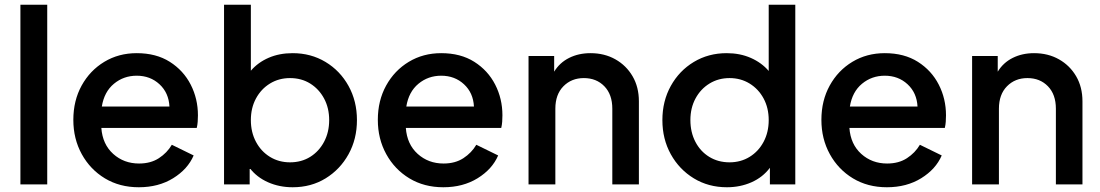

<svg xmlns="http://www.w3.org/2000/svg" viewBox="-20 -777 4636 809"><path d="M66 0H179V-757H66Z M565 12Q648 12 709.5 -26Q771 -64 796 -122L704 -167Q684 -133 649.5 -110.5Q615 -88 566 -88Q502 -88 457 -128.5Q412 -169 407 -238H809Q812 -250 813 -264Q814 -278 814 -291Q814 -361 783.5 -420.5Q753 -480 695.5 -516.5Q638 -553 556 -553Q480 -553 419.5 -516.5Q359 -480 324 -416.5Q289 -353 289 -272Q289 -192 324.5 -127.5Q360 -63 422 -25.5Q484 12 565 12ZM556 -458Q613 -458 652 -422Q691 -386 694 -328H409Q419 -390 460 -424Q501 -458 556 -458Z M1213 12Q1291 12 1352 -25.5Q1413 -63 1448.5 -127Q1484 -191 1484 -271Q1484 -351 1448.5 -415Q1413 -479 1351.5 -516Q1290 -553 1213 -553Q1157 -553 1112 -533.5Q1067 -514 1037 -479V-757H924V0H1032V-69Q1062 -30 1109.5 -9Q1157 12 1213 12ZM1202 -93Q1155 -93 1117.5 -116Q1080 -139 1058.5 -179.5Q1037 -220 1037 -271Q1037 -322 1058.5 -362Q1080 -402 1117.5 -425Q1155 -448 1202 -448Q1250 -448 1287 -425Q1324 -402 1345.5 -362Q1367 -322 1367 -271Q1367 -220 1345.5 -179.5Q1324 -139 1287 -116Q1250 -93 1202 -93Z M1848 12Q1931 12 1992.5 -26Q2054 -64 2079 -122L1987 -167Q1967 -133 1932.5 -110.5Q1898 -88 1849 -88Q1785 -88 1740 -128.5Q1695 -169 1690 -238H2092Q2095 -250 2096 -264Q2097 -278 2097 -291Q2097 -361 2066.5 -420.5Q2036 -480 1978.5 -516.5Q1921 -553 1839 -553Q1763 -553 1702.5 -516.5Q1642 -480 1607 -416.5Q1572 -353 1572 -272Q1572 -192 1607.5 -127.5Q1643 -63 1705 -25.5Q1767 12 1848 12ZM1839 -458Q1896 -458 1935 -422Q1974 -386 1977 -328H1692Q1702 -390 1743 -424Q1784 -458 1839 -458Z M2207 0H2320V-319Q2320 -379 2354 -413.5Q2388 -448 2440 -448Q2493 -448 2526.5 -413.5Q2560 -379 2560 -319V0H2672V-350Q2672 -410 2645.5 -455.5Q2619 -501 2573 -527Q2527 -553 2468 -553Q2418 -553 2378 -533Q2338 -513 2315 -475V-541H2207Z M3043 12Q3099 12 3146.5 -9Q3194 -30 3224 -70V0H3331V-757H3219V-478Q3189 -513 3143.5 -533Q3098 -553 3042 -553Q2965 -553 2903.5 -516Q2842 -479 2806.5 -415Q2771 -351 2771 -271Q2771 -191 2806.5 -127Q2842 -63 2903.5 -25.5Q2965 12 3043 12ZM3054 -93Q3006 -93 2968.5 -116Q2931 -139 2910 -179.5Q2889 -220 2889 -271Q2889 -322 2910.5 -362Q2932 -402 2969.5 -425Q3007 -448 3054 -448Q3101 -448 3138.5 -425Q3176 -402 3197.5 -362Q3219 -322 3219 -271Q3219 -220 3197.5 -179.5Q3176 -139 3138.5 -116Q3101 -93 3054 -93Z M3717 12Q3800 12 3861.5 -26Q3923 -64 3948 -122L3856 -167Q3836 -133 3801.5 -110.5Q3767 -88 3718 -88Q3654 -88 3609 -128.5Q3564 -169 3559 -238H3961Q3964 -250 3965 -264Q3966 -278 3966 -291Q3966 -361 3935.5 -420.5Q3905 -480 3847.5 -516.5Q3790 -553 3708 -553Q3632 -553 3571.5 -516.5Q3511 -480 3476 -416.5Q3441 -353 3441 -272Q3441 -192 3476.5 -127.5Q3512 -63 3574 -25.5Q3636 12 3717 12ZM3708 -458Q3765 -458 3804 -422Q3843 -386 3846 -328H3561Q3571 -390 3612 -424Q3653 -458 3708 -458Z M4076 0H4189V-319Q4189 -379 4223 -413.5Q4257 -448 4309 -448Q4362 -448 4395.5 -413.5Q4429 -379 4429 -319V0H4541V-350Q4541 -410 4514.5 -455.5Q4488 -501 4442 -527Q4396 -553 4337 -553Q4287 -553 4247 -533Q4207 -513 4184 -475V-541H4076Z"/></svg>

Font: Custom Plus Jakarta Sans SemiBold
Style: Regular
Weight: 600
Designer: Gumpita Rahayu & FullSphere
Foundry: Tokotype & FullSphere
Version: Version 1.001;hotconv 1.0.117;makeotfexe 2.5.65602